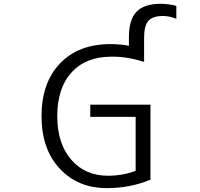

<svg xmlns="http://www.w3.org/2000/svg" viewBox="-20 -970 1040 1000"><path d="M763.7 -424.8V-34.2Q658.2 9.8 536.1 9.8Q385.7 9.8 291 -91.8Q196.3 -193.4 196.3 -365.2Q196.3 -539.1 292.5 -639.6Q388.7 -740.2 553.7 -740.2Q610.4 -740.2 651.4 -731.4V-777.3Q651.4 -867.2 690.9 -908.7Q730.5 -950.2 816.4 -950.2Q857.4 -950.2 898.4 -939.5V-872.1Q864.3 -886.7 828.1 -886.7Q774.4 -886.7 752.4 -860.8Q730.5 -835 730.5 -773.4V-647.5Q643.6 -675.8 560.5 -674.8Q427.7 -674.8 353 -593.3Q278.3 -511.7 278.3 -365.2Q278.3 -222.7 350.6 -138.7Q422.9 -54.7 543 -54.7Q617.2 -54.7 686.5 -80.1V-361.3H450.2V-424.8Z"/></svg>

Font: Gen Shin Gothic Monospace Normal
Style: Regular
Weight: 350
Designer: [Source Han Sans]
Ryoko NISHIZUKA  (kana & ideographs); Paul D. Hunt (Latin, Greek & Cyrillic); Wenlong ZHANG  (bopomofo
Version: Version 1.002.20150607